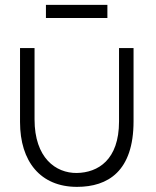

<svg xmlns="http://www.w3.org/2000/svg" viewBox="-20 -732 624 767"><path d="M287.5 14.5C411.5 14.5 513.5 -48 513.5 -247.5V-540H455.5V-247C455.5 -93 371.5 -42.5 287 -41C202.5 -40 118 -101.5 118 -255V-540H60V-244.5C60 -87 141.5 14.5 287.5 14.5ZM163.5 -660H409V-712.5H163.5Z"/></svg>

Font: Eudonet Light
Style: Regular
Weight: 300
Designer: Mikhail Sharanda
Foundry: Mikhail Sharanda
Version: Version 4.503;Glyphs 3.1.2 (3151)